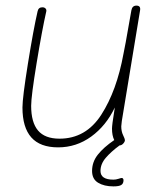

<svg xmlns="http://www.w3.org/2000/svg" viewBox="-20 -527 572 684"><path d="M414 -96Q412 -82 412 -77Q412 -59 418.5 -45.5Q425 -32 425 -28Q425 -22 419 -15.5Q413 -9 406 -9Q376 13 357 35Q338 57 338 82Q338 113 384 113Q393 113 402 110Q411 107 414 107Q416 107 418 109Q420 111 420 115Q420 127 412 132Q404 137 384 137Q351 137 329.5 124Q308 111 308 82Q308 50 328.5 24Q349 -2 387 -28Q379 -44 379 -69Q379 -75 381 -91L389 -144Q358 -79 305 -40.5Q252 -2 187 -2Q123 -2 91.5 -37.5Q60 -73 60 -144Q60 -179 79.5 -300.5Q99 -422 114 -487Q117 -501 131 -501Q138 -501 142 -497Q146 -493 145 -487Q130 -421 110.5 -302.5Q91 -184 91 -150Q91 -91 115.5 -62Q140 -33 192 -33Q286 -33 341 -118.5Q396 -204 420 -336L428 -377L448 -490Q451 -507 466 -507Q482 -507 479 -490Z"/></svg>

Font: Mali ExtraLight
Style: Italic
Weight: 275
Italic angle: -10°
Version: Version 1.000; ttfautohint (v1.6)